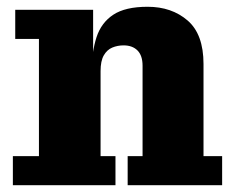

<svg xmlns="http://www.w3.org/2000/svg" viewBox="-20 -547 696 567"><path d="M357 0V-86H401V-353Q401 -383 386 -398Q371 -413 345 -413Q327 -413 311.5 -406.5Q296 -400 286.5 -383.5Q277 -367 277 -337L251 -336Q251 -394 265 -437Q279 -480 314.5 -503.5Q350 -527 416 -527Q487 -527 534 -486.5Q581 -446 581 -358V-86H636V0ZM18 0V-86H95V-432H25V-518H255V-359L277 -363V-86H321V0Z"/></svg>

Font: Montagu Slab 144pt
Style: Bold
Weight: 700
Designer: Florian Karsten
Foundry: Florian Karsten
Version: Version 1.000